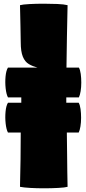

<svg xmlns="http://www.w3.org/2000/svg" viewBox="-20 -845 467 1037"><path d="M338 -319V-290H405Q412 -278 415 -256Q418 -234 418 -209Q418 -184 414.5 -162.5Q411 -141 405 -129H341Q342 -60 342.5 -9Q343 42 343.5 83Q344 124 345 164Q331 168 294.5 170Q258 172 217 172Q179 172 143.5 170Q108 168 88 164Q90 90 91 15Q92 -60 92 -129H23Q14 -146 10.5 -178Q7 -210 10 -242Q13 -274 23 -290H95V-319H23Q14 -336 10.5 -368Q7 -400 10 -432Q13 -464 23 -480H182Q156 -487 135.5 -499Q115 -511 103.5 -538.5Q92 -566 92 -617Q92 -651 90.5 -704.5Q89 -758 88 -817Q102 -821 138.5 -823Q175 -825 216 -825Q254 -825 289.5 -823.5Q325 -822 345 -817Q343 -727 341.5 -645.5Q340 -564 339 -480H406Q413 -468 416 -446Q419 -424 419 -399Q419 -374 415.5 -352.5Q412 -331 406 -319Z"/></svg>

Font: Oi
Style: Regular
Weight: 400
Designer: Kostas Bartsokas, Mohamad Dakak
Foundry: Foundry5
Version: Version 4.000